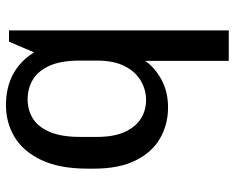

<svg xmlns="http://www.w3.org/2000/svg" viewBox="-90 -670 770 629"><g transform="rotate(90 294.5 -355.0)"><path d="M324 10Q209 10 151 -82L116 0H79V-720H179V-446Q200 -477 239.5 -499Q279 -521 332 -521Q387 -521 432.5 -495Q478 -469 505 -415Q532 -361 532 -278V-258Q532 -165 503.5 -105.5Q475 -46 428 -18Q381 10 324 10ZM305 -61Q340 -61 367.5 -78Q395 -95 411.5 -133Q428 -171 428 -233V-289Q428 -343 412 -378.5Q396 -414 369 -431.5Q342 -449 307 -449Q273 -449 243.5 -431.5Q214 -414 196 -378.5Q178 -343 178 -288V-232Q178 -169 195.5 -131.5Q213 -94 241.5 -77.5Q270 -61 305 -61Z"/></g></svg>

Font: Chivo Medium
Style: Regular
Weight: 400
Version: Version 2.002